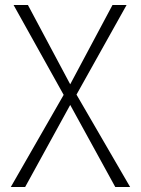

<svg xmlns="http://www.w3.org/2000/svg" viewBox="-20 -543 559 763"><path d="M23 200 233 -166 34 -523H91L259 -208L427 -523H483L284 -167L497 200H438L259 -126L80 200Z"/></svg>

Font: Montserrat Z Light
Style: Regular
Weight: 300
Designer: Julieta Ulanovsky
Foundry: Julieta Ulanovsky
Version: Version 8.000